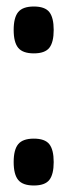

<svg xmlns="http://www.w3.org/2000/svg" viewBox="-20 -566 208 590"><path d="M22 -68Q22 -106 36 -123Q50 -140 84 -140Q118 -140 131.5 -123Q145 -106 145 -68Q145 -30 131.5 -13Q118 4 84 4Q50 4 36 -13Q22 -30 22 -68ZM22 -474Q22 -512 36 -529Q50 -546 84 -546Q118 -546 131.5 -529Q145 -512 145 -474Q145 -436 131.5 -419Q118 -402 84 -402Q50 -402 36 -419Q22 -436 22 -474Z"/></svg>

Font: Georama Condensed SemiBold
Style: Regular
Weight: 600
Width: 3
Designer: Jean-Baptiste Levee
Foundry: Production Type
Version: Version 1.000